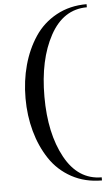

<svg xmlns="http://www.w3.org/2000/svg" viewBox="-60 -738 544 982"><g transform="rotate(-5 211.5 -247.5)"><path d="M167 -247Q167 -58 234.5 65.5Q302 189 423 189V205Q336 205 267.5 167.5Q199 130 156.5 66Q114 2 92 -78Q70 -158 70 -247Q70 -337 92 -417Q114 -497 156.5 -561Q199 -625 267.5 -662.5Q336 -700 423 -700V-684Q302 -684 234.5 -560.5Q167 -437 167 -247Z"/></g></svg>

Font: Elsie Swash Caps
Style: Regular
Weight: 400
Designer: Alejandro Inler
Foundry: Alejandro Inler
Version: 1.001